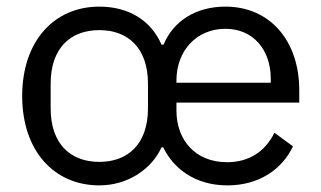

<svg xmlns="http://www.w3.org/2000/svg" viewBox="-20 -548 971 580"><path d="M667 12C762 12 832 -36 865 -106L809 -147C781 -90 732 -58 666 -58C570 -58 513 -125 513 -214V-238H884V-276C884 -423 797 -528 661 -528C570 -528 503 -483 474 -413H468C436 -487 368 -528 280 -528C142 -528 47 -422 47 -258C47 -94 142 12 280 12C366 12 438 -37 468 -103H473C503 -41 567 12 667 12ZM798 -298H513V-305C513 -395 574 -461 661 -461C743 -461 798 -400 798 -309ZM280 -59C194 -59 133 -112 133 -221V-295C133 -404 194 -457 280 -457C366 -457 427 -404 427 -295V-221C427 -112 366 -59 280 -59Z"/></svg>

Font: Braiins Sans
Style: Regular
Weight: 400
Designer: Mike Abbink, Paul van der Laan, Pieter van Rosmalen, Jiri Chlebus, Lubos Buracinsky
Foundry: Bold Monday, Sudetype
Version: Version 1.000;hotconv 1.0.109;makeotfexe 2.5.65596